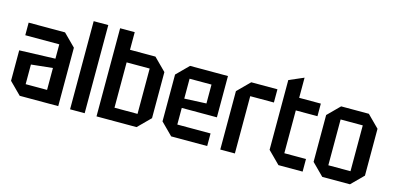

<svg xmlns="http://www.w3.org/2000/svg" viewBox="-66 -1087 3022 1473"><g transform="rotate(15 1445.0 -350.0)"><path d="M37 -94V-336L322 -346V-460H52V-560H341L437 -464V0H131ZM152 -254V-98H322V-272Z M531 0V-700H647V0Z M741 0V-700H857V-560H1059L1156 -463V-97L1059 0ZM857 -100H1040V-460H857Z M1240 -94V-466L1334 -560H1635V-232H1356V-100H1620V0H1334ZM1356 -306 1530 -314V-464H1356Z M1724 0V-464L1820 -560H2028V-455H1840V0Z M2090 -650 2206 -700V-540H2378V-440H2206V-100H2378V0H2186L2090 -96Z M2440 -94V-466L2534 -560H2754L2848 -466V-94L2754 0H2534ZM2556 -98H2732V-462H2556Z"/></g></svg>

Font: Tektur SemiCondensed Medium
Style: Regular
Weight: 500
Width: 4
Designer: Adam Jagosz
Foundry: Adam Jagosz
Version: Version 1.005;gftools[0.9.30]